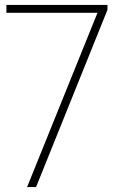

<svg xmlns="http://www.w3.org/2000/svg" viewBox="-20 -760 486 780"><path d="M90 0 376 -708H6V-740H416.5V-720L126.5 0Z"/></svg>

Font: Encode Sans Th
Style: Regular
Weight: 100
Designer: Multiple Designers
Foundry: Impallari Type
Version: Version 3.002; ttfautohint (v1.8.3) -l 8 -r 50 -G 200 -x 14 